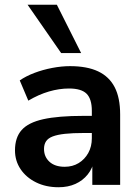

<svg xmlns="http://www.w3.org/2000/svg" viewBox="-20 -777 587 807"><path d="M226 10Q173 10 131.5 -10.5Q90 -31 66.5 -66Q43 -101 43 -145Q43 -199 71 -230.5Q99 -262 162 -276Q225 -290 331 -290H381V-218H332Q285 -218 253 -214.5Q221 -211 201.5 -203.5Q182 -196 173.5 -183Q165 -170 165 -151Q165 -118 188 -97Q211 -76 252 -76Q285 -76 310.5 -91.5Q336 -107 351 -134Q366 -161 366 -196V-311Q366 -361 344 -383Q322 -405 270 -405Q229 -405 186 -392.5Q143 -380 99 -354L63 -439Q89 -457 124.5 -470.5Q160 -484 199.5 -491.5Q239 -499 274 -499Q346 -499 392.5 -477Q439 -455 462 -410.5Q485 -366 485 -296V0H368V-104H376Q369 -69 348.5 -43.5Q328 -18 297 -4Q266 10 226 10ZM237 -554 96 -757H219L321 -554Z"/></svg>

Font: Nunito Sans 12pt ExtraLight
Style: Bold
Weight: 700
Version: Version 3.101;gftools[0.9.27]